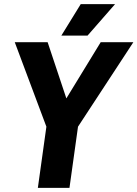

<svg xmlns="http://www.w3.org/2000/svg" viewBox="-20 -903 661 923"><path d="M621 -700 355 -294 314 0H162L203 -294L51 -700H209L299 -430L464 -700ZM368 -883H533L401 -732H275Z"/></svg>

Font: Krub
Style: Bold Italic
Weight: 700
Italic angle: -8°
Designer: Ekaluck Peanpanawate
Foundry: Cadson Demak Co.,Ltd.
Version: Version 1.000; ttfautohint (v1.6)